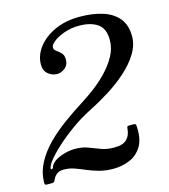

<svg xmlns="http://www.w3.org/2000/svg" viewBox="-144 -850 836 950"><g transform="rotate(-15 274.0 -375.0)"><path d="M485 -162.5Q489 -97 465.2 -59.2Q441.5 -21.5 402.5 -5.8Q363.5 10 320 10Q280 10 247.5 1Q215 -8 187.2 -20Q159.5 -32 133.5 -41Q107.5 -50 80 -50Q58 -50 45.2 -40.5Q32.5 -31 25 -15Q22.5 -8.5 19 -4.2Q15.5 0 5.5 0H-18.5Q-26.5 0 -28.2 -3.8Q-30 -7.5 -30 -14.5Q-28.5 -66.5 -4 -112.8Q20.5 -159 61 -200Q101.5 -241 152.2 -278Q203 -315 257 -349Q285 -366.5 320.8 -393.2Q356.5 -420 389.8 -454.2Q423 -488.5 445 -528Q467 -567.5 467 -610Q467 -669.5 431.8 -693.8Q396.5 -718 337 -718Q297.5 -718 262.8 -706Q228 -694 206.5 -677.2Q185 -660.5 185 -647Q185 -635.5 196.8 -627.5Q208.5 -619.5 220.2 -607.8Q232 -596 232 -573Q232 -545.5 212.5 -530.2Q193 -515 172.5 -515Q147 -515 126.5 -532Q106 -549 106 -581Q106 -627 137 -668Q168 -709 223.2 -734.5Q278.5 -760 352 -760Q417.5 -760 468.5 -744Q519.5 -728 548.8 -692.8Q578 -657.5 578 -600Q578 -555 552 -512.5Q526 -470 483 -431.2Q440 -392.5 387.5 -359.5Q335 -326.5 282 -300Q233 -275.5 183.5 -240Q134 -204.5 94.2 -167.8Q54.5 -131 33.5 -102Q24.5 -89.5 20.8 -78.2Q17 -67 23 -67Q30 -67 32.5 -76Q35 -85 45 -95.5Q62.5 -113 96.2 -123.8Q130 -134.5 160 -134.5Q197.5 -134.5 226.2 -123.5Q255 -112.5 284 -101.5Q313 -90.5 351 -90.5Q395 -90.5 415 -109.8Q435 -129 437.5 -163.5Q438.5 -172 440.2 -174.5Q442 -177 451.5 -177H472Q480.5 -177 482.5 -174.2Q484.5 -171.5 485 -162.5Z"/></g></svg>

Font: Besley*
Style: Italic
Weight: 400
Italic angle: -13°
Designer: Owen Earl
Foundry: indestructible type*
Version: Version 2.000; ttfautohint (v1.8.3)